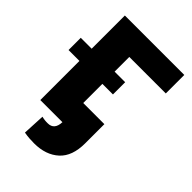

<svg xmlns="http://www.w3.org/2000/svg" viewBox="-315 -841 1168 1168"><g transform="rotate(45 269.0 -257.0)"><path d="M46.9 -441.8V-727.3H558.2V-568.2H244.3V-441.8H335.2V-336.6H244.3V-171.9H426.1V-7.1Q426.1 104 366.8 158Q306.5 213.1 206 213.1Q183.6 213.1 163.9 211.6Q144.2 210.2 120.7 206L127.8 62.5Q135.3 64.3 141.3 65.3Q147.4 66.4 153.2 67.1Q159.1 67.8 165.1 68Q171.2 68.2 179 68.2Q234.7 68.2 237.2 0H46.9V-336.6H-46.9V-441.8Z"/></g></svg>

Font: Inter P Black
Style: Regular
Weight: 900
Designer: Rasmus Andersson
Foundry: rsms
Version: Version 3.018;git-588b23468